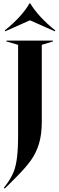

<svg xmlns="http://www.w3.org/2000/svg" viewBox="-20 -952 351 1135"><path d="M3 158 21 134Q47 98 60.5 64.5Q74 31 80.5 -20.5Q87 -72 87 -158V-687L18 -707V-712H293V-707L227 -687V-232Q227 -156 210 -101Q193 -46 161.5 -2.5Q130 41 75 96L8 163ZM11 -767 8 -772Q57 -811 95.5 -853Q134 -895 154 -932H159Q182 -893 221 -851Q260 -809 307 -772L304 -767L157 -832Z"/></svg>

Font: Nyght Serif Medium
Style: Regular
Weight: 500
Designer: Maksym Kobuzan
Version: Version 0.410